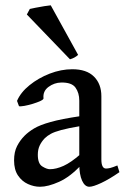

<svg xmlns="http://www.w3.org/2000/svg" viewBox="-20 -693 477 726"><path d="M431.6 -42Q393.6 -15.6 362.8 -1.2Q332 13.2 317.9 13.2Q300.8 13.2 290.3 -10Q279.8 -33.2 279.8 -73.2V-312.5Q279.8 -341.8 265.4 -361.8Q251 -381.8 210.9 -380.9Q185.1 -380.4 163.3 -364.3Q141.6 -348.1 144.5 -321.3Q145 -316.9 133.1 -311.3Q121.1 -305.7 104.2 -300.5Q87.4 -295.4 72.5 -292.7Q57.6 -290 51.8 -291.5L44.4 -311.5Q58.1 -343.8 91.6 -370.8Q125 -397.9 168 -414.6Q210.9 -431.2 253.4 -431.2Q307.6 -431.2 335.4 -403.3Q363.3 -375.5 363.3 -329.1V-90.3Q363.3 -55.7 380.9 -55.7Q387.7 -55.7 397 -57.9Q406.2 -60.1 423.8 -67.4ZM284.2 -216.3Q237.8 -208.5 211.7 -201.4Q185.5 -194.3 171.9 -186.8Q158.2 -179.2 148.9 -169.9Q137.2 -157.7 130.1 -142.8Q123 -127.9 123 -107.9Q123 -74.2 139.9 -63.7Q156.7 -53.2 168.5 -53.2Q192.4 -53.2 220.5 -65.9Q248.5 -78.6 284.2 -109.9L287.6 -69.8Q245.6 -24.4 203.6 -5.6Q161.6 13.2 131.3 13.2Q108.4 13.2 85.7 2.9Q63 -7.3 48.1 -29.3Q33.2 -51.3 33.2 -86.4Q33.2 -118.7 44.7 -140.9Q56.2 -163.1 72.8 -179.7Q87.4 -194.3 108.9 -207.3Q130.4 -220.2 171.1 -231.7Q211.9 -243.2 284.2 -253.9ZM275.4 -485.4Q262.2 -473.6 244.6 -468.8L81.5 -638.2L92.8 -659.2Q98.6 -660.6 114.7 -663.8Q130.9 -667 147.7 -669.7Q164.6 -672.4 171.9 -672.9Z"/></svg>

Font: Dai Banna SIL
Style: Regular
Weight: 400
Designer: Victor Gaultney
Foundry: SIL International
Version: Version 4.000